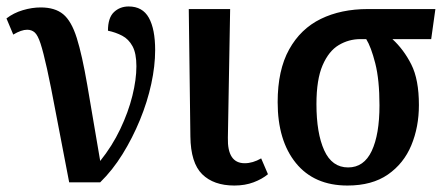

<svg xmlns="http://www.w3.org/2000/svg" viewBox="-29 -564 1380 594"><path d="M185 0Q160 -128 144 -213.5Q128 -299 116.5 -351Q105 -403 96.5 -429Q88 -455 78.5 -463.5Q69 -472 55 -472Q37 -472 12 -457L-9 -507Q13 -524 41.5 -532.5Q70 -541 97 -541Q141 -541 166.5 -520Q192 -499 208.5 -446.5Q225 -394 241 -301Q257 -208 281 -66Q318 -112 343 -164.5Q368 -217 380.5 -267.5Q393 -318 393 -359Q393 -399 381 -421Q369 -443 349 -453.5Q329 -464 305 -469Q305 -509 323.5 -526.5Q342 -544 369 -544Q412 -544 431.5 -509Q451 -474 451 -409Q451 -360 439 -304.5Q427 -249 404 -193Q381 -137 350 -87Q319 -37 281 0Z M696 10Q632 10 596.5 -25Q561 -60 560 -142L555 -536H683L676 -138Q674 -59 728 -59Q753 -59 779 -74L800 -25Q782 -10 755.5 0Q729 10 696 10Z M1046 10Q943 10 886.5 -59.5Q830 -129 830 -248Q830 -347 865.5 -411Q901 -475 963.5 -505.5Q1026 -536 1109 -536H1318L1305 -443H1185Q1220 -411 1243.5 -364.5Q1267 -318 1267 -239Q1267 -171 1243.5 -114.5Q1220 -58 1171 -24Q1122 10 1046 10ZM1048 -46Q1097 -46 1121 -97Q1145 -148 1145 -238Q1145 -317 1132 -368Q1119 -419 1104 -443H1086Q1050 -443 1019 -424.5Q988 -406 969 -362Q950 -318 950 -242Q950 -152 974 -99Q998 -46 1048 -46Z"/></svg>

Font: Noto Serif Condensed SemiBold
Style: Regular
Weight: 600
Width: 3
Designer: Monotype Design Team
Foundry: Monotype Imaging Inc.
Version: Version 2.013